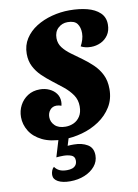

<svg xmlns="http://www.w3.org/2000/svg" viewBox="-100 -745 765 1067"><g transform="rotate(-10 282.5 -211.5)"><path d="M212 20.7Q140 20.7 92.8 -2.5Q45.7 -25.7 23 -63Q0.3 -100.3 0.3 -141.7Q0.3 -177.7 16.3 -208Q32.3 -238.3 61.2 -257Q90 -275.7 129.3 -275.7Q159.3 -275.7 183.5 -264.3Q207.7 -253 221.7 -233.5Q235.7 -214 235.7 -188Q235.7 -183 235 -177Q234.3 -171 232.7 -165.3Q226 -168 219 -169.3Q212 -170.7 205.3 -170.7Q182.3 -170.7 168.7 -154.3Q155 -138 155 -114.3Q155 -87 175.7 -66.8Q196.3 -46.7 236 -46.7Q260.3 -46.7 282 -56.7Q303.7 -66.7 317.8 -88.5Q332 -110.3 332 -144.7Q332 -181.7 312.7 -209.7Q293.3 -237.7 264 -261.5Q234.7 -285.3 203 -309.3Q174.7 -331 149.7 -355.3Q124.7 -379.7 108.7 -410.8Q92.7 -442 92.7 -482.3Q92.7 -530.3 116.5 -567.3Q140.3 -604.3 179.8 -629.2Q219.3 -654 268.5 -667Q317.7 -680 368.3 -680Q422.7 -680 467.2 -668.7Q511.7 -657.3 538.5 -632Q565.3 -606.7 565.3 -566Q565.3 -530.7 549 -506.7Q532.7 -482.7 506.8 -470.7Q481 -458.7 452.3 -458.7Q436.3 -458.7 421.5 -462Q406.7 -465.3 395.3 -471.7Q404.3 -488 410 -506.5Q415.7 -525 415.7 -543Q415.7 -575.7 400.7 -596.3Q385.7 -617 346.3 -617Q315.3 -617 293 -596.3Q270.7 -575.7 270.7 -539.7Q270.7 -509.7 288.5 -486.3Q306.3 -463 334.2 -442.7Q362 -422.3 392.7 -400.3Q422.7 -378.7 450 -352.7Q477.3 -326.7 494.5 -292.3Q511.7 -258 511.7 -210.7Q511.7 -154 485 -110.7Q458.3 -67.3 414.3 -37.8Q370.3 -8.3 317.3 6.2Q264.3 20.7 212 20.7ZM208 256.7Q165.7 256.7 140.3 243Q115 229.3 115 205Q115 193 119.5 180.8Q124 168.7 132.7 161.7Q142 176 158.3 184.3Q174.7 192.7 202.3 192.7Q218.3 192.7 230.8 188.5Q243.3 184.3 251 174.3Q258.7 164.3 258.7 148.3Q258.7 124.7 238.7 117.5Q218.7 110.3 196 110.3Q184.3 110.3 174.8 110.8Q165.3 111.3 155 112.3L192 -11H249.7L228 60Q236.3 59 246.2 58.8Q256 58.7 263.7 58.7Q308 58.7 339.5 77.3Q371 96 371 138.7Q371 173.3 348.8 199.8Q326.7 226.3 290 241.5Q253.3 256.7 208 256.7Z"/></g></svg>

Font: Sansita Swashed Light
Style: Regular
Weight: 300
Designer: Pablo Cosgaya
Foundry: Omnibus-Type
Version: Version 1.003